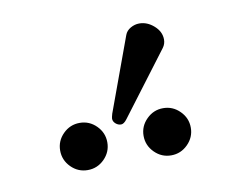

<svg xmlns="http://www.w3.org/2000/svg" viewBox="-43 -839 454 364"><g transform="rotate(-10 184.5 -657.5)"><path d="M244.1 -786.1Q259.3 -786.1 272.2 -774.7Q285.2 -763.2 285.2 -748Q285.2 -739.7 280.3 -732.9L188.5 -611.3Q182.6 -603.5 177.2 -603.5Q171.4 -603.5 166.7 -607.7Q162.1 -611.8 162.1 -617.2Q162.1 -619.6 164.1 -626.5L216.3 -769Q219.2 -776.9 227.3 -781.5Q235.4 -786.1 244.1 -786.1ZM228.8 -542.7Q215.3 -556.2 215.3 -574.7Q215.3 -593.3 228.8 -606.7Q242.2 -620.1 260.7 -620.1Q279.3 -620.1 292.7 -606.7Q306.2 -593.3 306.2 -574.7Q306.2 -556.2 292.7 -542.7Q279.3 -529.3 260.7 -529.3Q242.2 -529.3 228.8 -542.7ZM68.1 -542.7Q54.7 -556.2 54.7 -574.7Q54.7 -593.3 68.1 -606.7Q81.5 -620.1 100.1 -620.1Q118.7 -620.1 132.1 -606.7Q145.5 -593.3 145.5 -574.7Q145.5 -556.2 132.1 -542.7Q118.7 -529.3 100.1 -529.3Q81.5 -529.3 68.1 -542.7Z"/></g></svg>

Font: Libertinage
Style: f
Weight: 400
Designer: OSP
Foundry: OSP
Version: Version 1.0; 2008; OFL relea